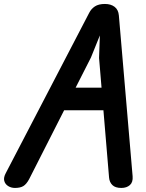

<svg xmlns="http://www.w3.org/2000/svg" viewBox="-42 -949 740 970"><path d="M33.5 0.5Q14.5 0.5 -0.8 -9Q-16 -18.5 -20.5 -35.2Q-25 -52 -12.5 -75L408.5 -884Q418.5 -904 437.2 -916.5Q456 -929 488 -929Q518 -929 537 -914.5Q556 -900 558.5 -871L628 -58.5Q630.5 -28.5 614.2 -14Q598 0.5 571 0.5Q540.5 0.5 525.8 -14Q511 -28.5 509 -52L480.5 -392H282L105 -43.5Q91.5 -18.5 76 -9Q60.5 0.5 33.5 0.5ZM340 -506H471L458.5 -656L462.5 -770L417.5 -658.5Z"/></svg>

Font: Edu AU VIC WA NT Pre SemiBold
Style: Regular
Weight: 600
Designer: Tina and Corey Anderson, Eben Sorkin, Mirko Velimirovic
Foundry: Google for Education
Version: Version 1.001